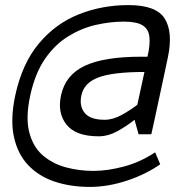

<svg xmlns="http://www.w3.org/2000/svg" viewBox="-20 -625 740 755"><path d="M467 -540Q413 -540 356.5 -527Q300 -514 248 -482Q196 -450 157 -393.5Q118 -337 99 -250Q80 -163 95 -105Q110 -47 148.5 -14Q187 19 239 33Q291 47 347 47Q404 47 468.5 29.5Q533 12 590 -26L610 21Q553 61 478.5 85.5Q404 110 333 110Q257 110 194.5 89Q132 68 90.5 24Q49 -20 34.5 -88Q20 -156 40 -250Q67 -375 132.5 -453.5Q198 -532 289.5 -568.5Q381 -605 485 -605ZM300 -250Q291 -208 313 -181Q335 -154 391 -154Q424 -154 458.5 -173Q493 -192 520 -213L548 -342Q424 -342 367 -320.5Q310 -299 300 -250ZM368 -89Q278 -89 241.5 -135Q205 -181 220 -250Q237 -330 313 -366Q389 -402 535 -402H560Q571 -450 567.5 -480.5Q564 -511 540.5 -525.5Q517 -540 467 -540L485 -605Q595 -605 628 -551.5Q661 -498 640 -399L628 -342L585 -142L575 -97H525L509 -154Q478 -129 441.5 -109Q405 -89 368 -89Z"/></svg>

Font: Epunda Sans
Style: Italic
Weight: 400
Italic angle: -12.0243°
Designer: Simon Atzbach
Foundry: typofactur
Version: Version 2.204; ttfautohint (v1.8.4.7-5d5b)